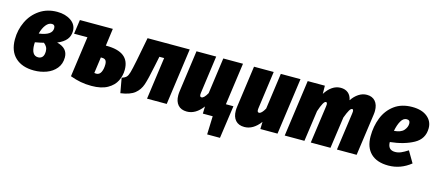

<svg xmlns="http://www.w3.org/2000/svg" viewBox="-53 -1066 3972 1751"><g transform="rotate(15 1933.5 -190.0)"><path d="M504 -421Q504 -374 477.5 -340.5Q451 -307 392 -282Q495 -257 495 -169Q495 -107 460 -64.5Q425 -22 369.5 -1.5Q314 19 252 19Q140 19 76 -40.5Q12 -100 12 -211Q12 -301 49.5 -379.5Q87 -458 157.5 -505.5Q228 -553 322 -553Q399 -553 451.5 -517Q504 -481 504 -421ZM208 -318Q332 -334 332 -401Q332 -434 303 -434Q272 -434 247 -402.5Q222 -371 208 -318ZM195 -232Q194 -228 194 -211Q194 -107 258 -107Q283 -107 298 -124Q313 -141 313 -178Q313 -201 303.5 -218Q294 -235 276 -249Q245 -241 195 -232Z M1052 -202Q1052 -146 1027.5 -96Q1003 -46 945.5 -13.5Q888 19 795 19Q741 19 693 10Q645 1 593 -18L646 -400H520L539 -534H850L828 -370H834Q943 -370 997.5 -328.5Q1052 -287 1052 -202ZM868 -202Q868 -229 857.5 -241.5Q847 -254 822 -254H812L791 -102Q798 -100 809 -100Q839 -100 853.5 -129.5Q868 -159 868 -202Z M1502 0H1316L1371 -398H1326L1307 -306Q1281 -177 1262.5 -122Q1244 -67 1200.5 -32Q1157 3 1068 15L1043 -124Q1072 -134 1085.5 -147.5Q1099 -161 1108.5 -194.5Q1118 -228 1135 -312L1178 -534H1576Z M2095 -137 2051 173H1930L1936 0H1843L1845 -68Q1779 20 1696 20Q1641 20 1612 -13Q1583 -46 1583 -104Q1583 -123 1586 -144L1640 -534H1826L1777 -178Q1776 -172 1776 -163Q1776 -140 1792 -140Q1816 -140 1846 -194L1893 -534H2079L2024 -137Z M2126 -104Q2126 -123 2129 -144L2183 -534H2369L2320 -178Q2319 -172 2319 -163Q2319 -140 2335 -140Q2359 -140 2389 -194L2436 -534H2622L2548 0H2386L2388 -68Q2322 20 2239 20Q2184 20 2155 -13Q2126 -46 2126 -104Z M3353 -430Q3353 -413 3350 -393L3295 0H3109L3158 -351L3160 -371Q3160 -393 3148 -393Q3136 -393 3122.5 -370.5Q3109 -348 3090 -297L3048 0H2862L2911 -351L2913 -371Q2913 -393 2900 -393Q2877 -393 2843 -291L2802 0H2616L2690 -534H2852L2853 -457Q2881 -502 2918 -527.5Q2955 -553 2998 -553Q3041 -553 3068.5 -530Q3096 -507 3104 -464Q3131 -505 3167.5 -529Q3204 -553 3245 -553Q3296 -553 3324.5 -520.5Q3353 -488 3353 -430Z M3867 -404Q3867 -303 3778 -254Q3689 -205 3557 -191Q3557 -116 3626 -116Q3654 -116 3681 -127.5Q3708 -139 3745 -163L3808 -56Q3713 20 3598 20Q3490 20 3432 -36Q3374 -92 3374 -197Q3374 -291 3406 -372Q3438 -453 3505.5 -503Q3573 -553 3674 -553Q3764 -553 3815.5 -511.5Q3867 -470 3867 -404ZM3685 -399Q3685 -432 3653 -432Q3621 -432 3599.5 -394.5Q3578 -357 3567 -299Q3632 -304 3658.5 -334.5Q3685 -365 3685 -399Z"/></g></svg>

Font: Fira Sans Condensed Black
Style: Italic
Weight: 900
Width: 3
Italic angle: -8°
Designer: Carrois Corporate & Edenspiekermann AG
Foundry: Carrois Corporate GbR & Edenspiekermann AG
Version: Version 4.203